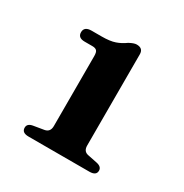

<svg xmlns="http://www.w3.org/2000/svg" viewBox="-98 -796 503 525"><g transform="rotate(30 153.0 -534.0)"><path d="M62 -652.5Q40.5 -652.5 40.5 -670Q40.5 -688 63.5 -688H95Q121.5 -688 137.2 -693.5Q153 -699 166.5 -709Q181 -717 189.5 -717Q210 -717 210 -698V-410Q210 -391.5 226 -388.5L255.5 -382.5Q272.5 -379 272.5 -366.5Q272.5 -351 251 -351H59Q37.5 -351 37.5 -367Q37.5 -380 54.5 -383L87.5 -388.5Q104.5 -391.5 104.5 -410.5V-631.5Q104.5 -644 100.2 -648.2Q96 -652.5 86.5 -652.5Z"/></g></svg>

Font: Fraunces 9pt SemiBold
Style: Regular
Weight: 600
Version: Version 1.000;[b76b70a41]